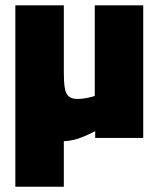

<svg xmlns="http://www.w3.org/2000/svg" viewBox="-20 -523 601 728"><path d="M209.9 12.6Q143.5 12.6 106.1 -17.2Q68.6 -47 53.4 -103.8Q38.2 -160.7 38.2 -241.3V-502.8H222V-248.7Q222 -211.5 225.7 -189.3Q229.4 -167.1 240.8 -157.5Q252.2 -147.8 274.2 -147.8Q290.8 -147.8 309.7 -151.6Q328.7 -155.4 339.3 -159.2V-502.8H523.1V0H340.9V-25.8Q303.1 -5.9 274.2 3.3Q245.4 12.6 209.9 12.6ZM38.2 185V-317.8H222V185Z"/></svg>

Font: TitilliumWeb ExtraLight
Style: Regular
Weight: 400
Designer: Mohamed Gaber, Accademia di Belle Arti di Urbino and others
Foundry: Kief Type Foundry, Accademia di Belle Arti di Urbino and others
Version: Version 3.000; ttfautohint (v1.8.2)